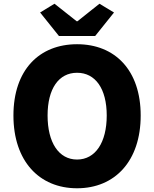

<svg xmlns="http://www.w3.org/2000/svg" viewBox="-20 -995 826 1029"><path d="M393 14C596 14 734 -132 734 -376C734 -619 596 -758 393 -758C190 -758 52 -620 52 -376C52 -132 190 14 393 14ZM393 -140C295 -140 235 -231 235 -376C235 -520 295 -605 393 -605C491 -605 552 -520 552 -376C552 -231 491 -140 393 -140ZM296 -802H490L591 -928L513 -975L395 -881H391L272 -975L195 -928Z"/></svg>

Font: Noto Sans CJK JP Black
Style: Regular
Weight: 900
Designer: Ryoko NISHIZUKA (kana & ideographs); Paul D. Hunt (Latin, Greek & Cyrillic); Wenlong ZHANG (bopomofo); Sandoll Communica
Foundry: Adobe Systems Incorporated
Version: Version 1.004;PS 1.004;hotconv 1.0.82;makeotf.lib2.5.63406